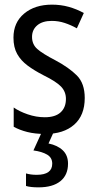

<svg xmlns="http://www.w3.org/2000/svg" viewBox="-20 -567 421 827"><path d="M345 -145Q345 -70 299.5 -30Q254 10 175 10Q131 10 97.5 1.5Q64 -7 39 -21V-104Q63 -87 99.5 -74.5Q136 -62 173 -62Q218 -62 241 -83Q264 -104 264 -141Q264 -172 243 -194Q222 -216 167 -243Q128 -263 99 -284.5Q70 -306 54 -334.5Q38 -363 38 -405Q38 -470 84 -508.5Q130 -547 204 -547Q242 -547 276 -537.5Q310 -528 341 -511L311 -445Q286 -459 259 -468Q232 -477 203 -477Q163 -477 140.5 -458Q118 -439 118 -408Q118 -376 140.5 -356Q163 -336 219 -307Q277 -276 311 -242Q345 -208 345 -145ZM273 138Q273 187 240 213.5Q207 240 146 240Q111 240 92 234V180Q112 186 138 186Q205 186 205 138Q205 112 183 99Q161 86 124 81L161 0H212L189 51Q228 59 250.5 80.5Q273 102 273 138Z"/></svg>

Font: Noto Sans Lao Condensed
Style: Regular
Weight: 400
Width: 3
Designer: Monotype Design Team
Foundry: Monotype Imaging Inc.
Version: Version 2.003; ttfautohint (v1.8.4.7-5d5b)